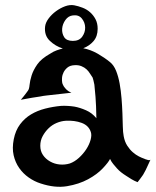

<svg xmlns="http://www.w3.org/2000/svg" viewBox="-20 -746 602 742"><path d="M234.4 -279.3Q216.8 -278.3 199.2 -271Q181.6 -263.7 168 -250.5Q154.3 -237.3 145 -220.2Q135.7 -203.1 135.7 -182.6Q135.7 -162.1 146 -147Q156.2 -131.8 173.3 -122.1Q190.4 -112.3 210.4 -110.4Q230.5 -108.4 250 -114.3Q268.6 -121.1 285.2 -136.2Q301.8 -151.4 313.5 -169.4Q325.2 -187.5 330.1 -205.6Q335 -223.6 331.1 -235.4Q323.2 -260.7 295.9 -271Q268.6 -281.2 234.4 -279.3ZM154.3 -643.6Q156.2 -659.2 168 -674.8Q179.7 -690.4 196.3 -702.6Q212.9 -714.8 231.4 -721.7Q250 -728.5 266.6 -725.6Q282.2 -722.7 298.8 -716.3Q315.4 -710 328.1 -698.7Q340.8 -687.5 349.1 -671.9Q357.4 -656.2 357.4 -634.8Q357.4 -605.5 341.3 -586.9Q325.2 -568.4 301.8 -559.6Q331.1 -553.7 357.4 -538.6Q383.8 -523.4 405.3 -505.9Q419.9 -494.1 428.7 -472.2Q437.5 -450.2 442.4 -422.9Q447.3 -395.5 449.7 -365.7Q452.1 -335.9 453.1 -308.1Q454.1 -280.3 454.6 -257.3Q455.1 -234.4 458 -219.7Q461.9 -198.2 471.7 -183.1Q481.4 -168 493.2 -157.7Q504.9 -147.5 516.6 -141.6Q528.3 -135.7 537.1 -132.8Q543 -129.9 547.9 -128.9Q557.6 -125 561.5 -128.9Q555.7 -115.2 550.8 -105.5Q545.9 -95.7 543 -88.9Q539.1 -81.1 536.1 -76.2Q533.2 -70.3 529.3 -65.4Q526.4 -60.5 521.5 -54.7Q516.6 -48.8 511.7 -42Q499 -46.9 487.8 -53.7Q476.6 -60.5 467.8 -66.4Q457 -73.2 448.2 -80.1Q439.5 -86.9 431.6 -95.7Q424.8 -103.5 417.5 -112.3Q410.2 -121.1 405.3 -131.8Q399.4 -119.1 377.4 -95.7Q355.5 -72.3 320.3 -53.2Q285.2 -34.2 238.8 -26.4Q192.4 -18.6 136.7 -37.1Q112.3 -44.9 90.8 -60.1Q69.3 -75.2 54.2 -96.7Q39.1 -118.2 32.7 -146Q26.4 -173.8 33.2 -208Q40 -242.2 57.6 -265.6Q75.2 -289.1 99.6 -303.7Q124 -318.4 154.3 -326.2Q184.6 -334 216.8 -336.9Q242.2 -337.9 267.6 -334Q289.1 -330.1 312.5 -319.8Q335.9 -309.6 352.5 -289.1Q351.6 -340.8 349.1 -371.6Q346.7 -402.3 344.7 -418.9Q340.8 -438.5 337.9 -446.3Q333 -453.1 327.6 -461.9Q322.3 -470.7 314.5 -478Q306.6 -485.4 294.9 -490.2Q283.2 -495.1 267.6 -494.1Q251 -493.2 241.2 -485.4Q231.4 -477.5 226.1 -467.3Q220.7 -457 219.7 -445.3Q218.8 -433.6 220.7 -424.8Q222.7 -418.9 226.6 -412.1Q230.5 -406.2 237.3 -399.4Q244.1 -392.6 255.9 -387.7L160.2 -377Q149.4 -376 134.8 -373Q122.1 -371.1 103.5 -368.2Q85 -365.2 60.5 -360.4Q66.4 -367.2 71.3 -373.5Q76.2 -379.9 80.1 -384.8Q84 -390.6 87.9 -395.5Q92.8 -401.4 94.2 -417.5Q95.7 -433.6 102.1 -454.1Q108.4 -474.6 124 -497.1Q139.6 -519.5 174.8 -539.1Q186.5 -546.9 198.7 -551.3Q210.9 -555.7 222.7 -558.6Q194.3 -567.4 172.4 -588.4Q150.4 -609.4 154.3 -643.6ZM261.7 -587.9Q286.1 -587.9 297.9 -604.5Q309.6 -621.1 309.1 -640.1Q308.6 -659.2 296.4 -674.3Q284.2 -689.5 261.7 -686.5Q244.1 -684.6 232.9 -668.9Q221.7 -653.3 220.2 -635.3Q218.8 -617.2 228 -602.5Q237.3 -587.9 261.7 -587.9Z"/></svg>

Font: Irish Grover
Style: Regular
Weight: 400
Designer: Squid
Foundry: Font Diner, Inc DBA Sideshow
Version: Version 1.001